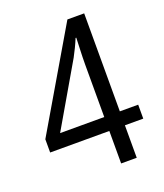

<svg xmlns="http://www.w3.org/2000/svg" viewBox="-134 -808 766 898"><g transform="rotate(-20 249.5 -359.5)"><path d="M482.4 -161.6H391.1V0H313.5V-161.6H19V-227.5L307.6 -718.8H391.1V-231H482.4ZM313.5 -231V-491.7Q313.5 -510.7 314 -528.8Q314.5 -546.9 315.2 -563.7Q315.9 -580.6 316.4 -595.9Q316.9 -611.3 317.4 -624.5H314Q305.2 -603 294.7 -581.3Q284.2 -559.6 273.9 -540.5L93.8 -231Z"/></g></svg>

Font: Open Sans SemiCondensed
Style: Regular
Weight: 400
Width: 4
Designer: Monotype Design Team
Foundry: Monotype Imaging Inc.
Version: Version 3.000